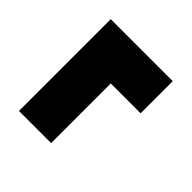

<svg xmlns="http://www.w3.org/2000/svg" viewBox="-54 -647 691 691"><g transform="rotate(-45 291.0 -301.5)"><path d="M524.5 -143.6H360.9V-295.5H57.3V-459.1H524.5Z"/></g></svg>

Font: Spartan MB Black
Style: Regular
Weight: 900
Designer: Matt Bailey, Mirko Velimirovic
Foundry: Matt Bailey
Version: Version 1.005